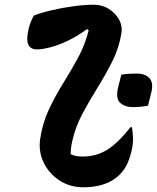

<svg xmlns="http://www.w3.org/2000/svg" viewBox="-20 -781 663 812"><path d="M123 -715Q153 -727 197.5 -737.5Q242 -748 290 -754.5Q338 -761 377 -761Q412 -761 440 -743.5Q468 -726 483.5 -698Q499 -670 493 -638Q483 -577 454.5 -520.5Q426 -464 392 -409.5Q358 -355 328.5 -299.5Q299 -244 286 -186Q279 -157 279 -129Q290 -123 303 -121Q316 -119 330 -119Q386 -119 431.5 -146.5Q477 -174 532 -243H538Q542 -221 542.5 -195.5Q543 -170 536 -141Q526 -101 512.5 -77Q499 -53 476 -33Q451 -12 415 -0.5Q379 11 332 11Q275 11 230.5 -18.5Q186 -48 164 -95Q142 -142 150 -194Q160 -261 187 -318.5Q214 -376 247.5 -429.5Q281 -483 310.5 -537.5Q340 -592 355 -653L348 -658Q309 -629 268.5 -609.5Q228 -590 193 -581Q158 -572 136 -572Q109 -572 99.5 -593Q90 -614 102 -663Q108 -687 123 -715ZM606 -334Q590 -331 573 -329.5Q556 -328 542 -328Q508 -328 488 -346.5Q468 -365 480 -413L493 -465Q509 -468 526 -469Q543 -470 557 -470Q593 -470 611 -451.5Q629 -433 621 -395Z"/></svg>

Font: Recursive Mn Csl St
Style: Bold Italic
Weight: 700
Italic angle: -15°
Monospace: yes
Version: Version 1.079;hotconv 1.0.112;makeotfexe 2.5.65598; ttfautoh